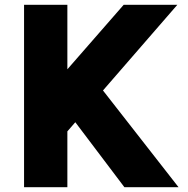

<svg xmlns="http://www.w3.org/2000/svg" viewBox="-20 -778 782 798"><path d="M293 -270 260 -232V0H80V-758H260V-490L494 -758H717L408 -402L722 0H497Z"/></svg>

Font: Biryani Black
Style: Regular
Weight: 900
Designer: Dan Reynolds and Mathieu Reguer
Foundry: Dan Reynolds and Mathieu Reguer
Version: Version 1.004; ttfautohint (v1.1) -l 5 -r 5 -G 72 -x 0 -D la